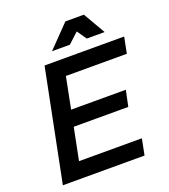

<svg xmlns="http://www.w3.org/2000/svg" viewBox="-159 -1016 997 1131"><g transform="rotate(-20 339.0 -451.0)"><path d="M237 -402H580L559 -302H217L177 -101H571L551 0H39L179 -700H678L658 -599H276ZM383 -902H499L579 -764H467L425.5 -823.5L361 -764H249Z"/></g></svg>

Font: Argentum Sans
Style: Italic
Weight: 400
Italic angle: -11.3099°
Designer: Julieta Ulanovsky, Owen Earl, Rasmus Andersson, Cristiano Sobral
Foundry: The Argentum Sans Project Authors
Version: Version 3.131; ttfautohint (v1.8.4.7-5d5b-dirty)